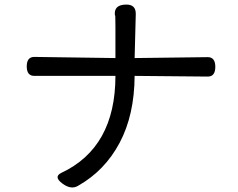

<svg xmlns="http://www.w3.org/2000/svg" viewBox="-20 -794 1040 840"><path d="M485 -675Q485 -738 483 -725Q476 -774 533 -774Q575 -774 574 -732L569 -540L889 -544Q922 -544 922 -501.5Q922 -459 889 -459L569 -462Q568 -291 503.5 -169.5Q439 -48 323 18Q292 38 253 9Q214 -20 247 -37Q485 -148 485 -462H130Q97 -462 97 -503.5Q97 -545 130 -545L485 -540Z"/></svg>

Font: Raw Maruko Gothic CJK TC
Style: Regular
Weight: 400
Version: Version 1.001